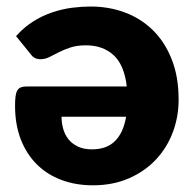

<svg xmlns="http://www.w3.org/2000/svg" viewBox="-20 -546 579 574"><path d="M164 -197Q164 -179 168.8 -161.5Q173.5 -144 184.2 -130.2Q195 -116.5 212.5 -108Q230 -99.5 255 -99.5Q299 -99.5 324 -124.5Q349 -149.5 357 -197ZM28 -438Q52 -465 79.8 -482.2Q107.5 -499.5 136.8 -509.2Q166 -519 195.2 -522.8Q224.5 -526.5 251 -526.5Q305.5 -526.5 353.2 -508.8Q401 -491 436.8 -456Q472.5 -421 493.2 -369Q514 -317 514 -248.5Q514 -196 496.2 -149.5Q478.5 -103 445.2 -68Q412 -33 364.5 -12.5Q317 8 258 8Q206.5 8 163.8 -8Q121 -24 90.2 -54.5Q59.5 -85 42.2 -129.2Q25 -173.5 25 -230Q25 -247 26.5 -258.2Q28 -269.5 32 -276Q36 -282.5 42.8 -285Q49.5 -287.5 60 -287.5H359Q351.5 -352 319.5 -381.2Q287.5 -410.5 237 -410.5Q210 -410.5 190.5 -404Q171 -397.5 155.8 -389.8Q140.5 -382 127.8 -375.5Q115 -369 101 -369Q82.5 -369 73 -382.5Z"/></svg>

Font: Lato 2
Style: Regular
Weight: 900
Designer: Lukasz Dziedzic with Adam Twardoch and Botio Nikoltchev
Foundry: tyPoland Lukasz Dziedzic
Version: Version 2.015; 2015-08-06; http://www.latofonts.com/